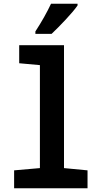

<svg xmlns="http://www.w3.org/2000/svg" viewBox="-20 -1000 540 1020"><path d="M254 -820Q288 -852 330 -897Q372 -942 392 -971V-980H251Q235 -946 214.5 -909.5Q194 -873 168 -833V-820ZM445 0V-95L320 -107V-760H82V-664L192 -654V-107L55 -95V0Z"/></svg>

Font: Noto Sans Mono UI Condensed
Style: Bold
Weight: 700
Width: 3
Designer: Monotype Design team
Foundry: Monotype Imaging Inc.
Version: 1.000